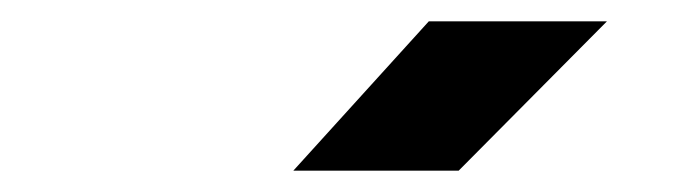

<svg xmlns="http://www.w3.org/2000/svg" viewBox="-20 -805 640 180"><path d="M255 -645 382 -785H549L410 -645Z"/></svg>

Font: JetBrains Mono NL ExtraBold
Style: Italic
Weight: 800
Italic angle: -9°
Monospace: yes
Designer: Philipp Nurullin, Konstantin Bulenkov
Foundry: JetBrains
Version: Version 2.305; ttfautohint (v1.8.4.7-5d5b)